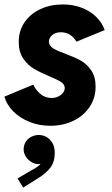

<svg xmlns="http://www.w3.org/2000/svg" viewBox="-20 -553 499 856"><path d="M-0.5 -122.1 128.4 -175.8Q138.7 -152.3 159.9 -134.3Q181.2 -116.2 209.5 -116.2Q226.1 -116.2 239.5 -122.6Q252.9 -128.9 260.7 -139.2Q268.6 -149.4 268.6 -160.2Q268.6 -176.8 252.4 -187.3Q236.3 -197.8 200.2 -212.9Q158.2 -230.5 130.9 -246.6Q103.5 -262.7 83.5 -292Q63.5 -321.3 63.5 -365.7Q63.5 -416 89.8 -454.1Q116.2 -492.2 160.9 -512.7Q205.6 -533.2 259.8 -533.2Q306.2 -533.2 344.7 -518.3Q383.3 -503.4 409.4 -477.3Q435.5 -451.2 446.8 -418.9L320.8 -367.2Q310.5 -385.7 292.7 -397.5Q274.9 -409.2 251.5 -409.2Q227.1 -409.2 212.6 -396.5Q198.2 -383.8 198.2 -367.7Q198.2 -355 207.3 -345.7Q216.3 -336.4 230.5 -329.8Q244.6 -323.2 270 -314Q312 -298.3 339.1 -283.4Q366.2 -268.6 386.2 -240Q406.2 -211.4 406.2 -167Q406.2 -116.2 379.6 -76.4Q353 -36.6 306.9 -14.4Q260.7 7.8 204.1 7.8Q154.8 7.8 112.1 -9.3Q69.3 -26.4 39.8 -55.9Q10.3 -85.4 -0.5 -122.1ZM58.1 242.7 117.2 208Q122.6 205.1 130.6 200.7Q138.7 196.3 146.7 190.4Q154.8 184.6 161.1 177.7Q155.3 178.7 151.9 178.7Q136.2 178.7 120.8 169.9Q105.5 161.1 95.5 145.8Q85.4 130.4 85.4 112.3Q85.4 94.7 94.5 80.1Q103.5 65.4 119.1 57.1Q134.8 48.8 152.8 48.8Q171.9 48.8 188 58.1Q204.1 67.4 214.1 85.2Q224.1 103 224.1 127.9Q224.1 168.9 204.3 194.8Q184.6 220.7 147.9 242.7L83.5 283.2Z"/></svg>

Font: Reddit Sans Fudge ExBold Italic
Style: Regular
Weight: 800
Italic angle: -11.25°
Designer: Stephen Hutchings
Version: Version 1.013